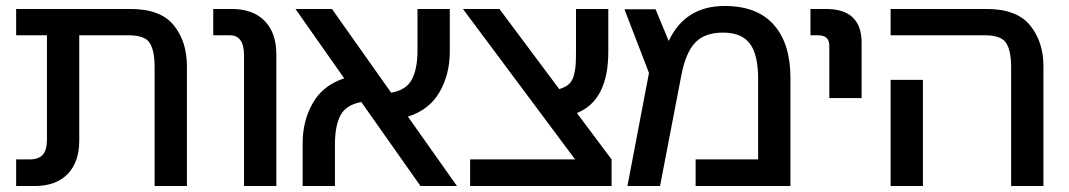

<svg xmlns="http://www.w3.org/2000/svg" viewBox="-20 -622 3575 642"><path d="M605 -401V0H497V-397Q497 -452 481 -478Q465 -504 410 -504H245V-152Q245 -80 206 -40Q167 0 96 0H34V-89H79Q109 -89 123 -104.5Q137 -120 137 -156V-504H34V-592H416Q517 -592 561 -537.5Q605 -483 605 -401Z M904 -440V0H796V-436Q796 -504 749 -504H693V-592H755Q826 -592 865 -552Q904 -512 904 -440Z M968 -592H1090L1288 -312Q1339 -321 1357.5 -357Q1376 -393 1376 -453V-592H1484V-449Q1484 -374 1450 -314.5Q1416 -255 1344 -232L1508 0H1386L1188 -281Q1136 -271 1118 -235.5Q1100 -200 1100 -140V0H992V-143Q992 -218 1026 -277.5Q1060 -337 1131 -360Z M1528 -592H1650L1850 -324Q1870 -330 1882 -340.5Q1894 -351 1899 -370.5Q1904 -390 1905 -406Q1906 -422 1906 -453V-592H2014V-449Q2014 -286 1909 -244L2025 -89V0H1552V-89H1903Z M2078 0 2150 -378 2068 -591H2172L2216 -485Q2271 -602 2403 -602Q2512 -602 2567.5 -539Q2623 -476 2623 -362V0H2306V-89H2515V-358Q2515 -439 2487.5 -476Q2460 -513 2397 -513Q2337 -513 2305 -480Q2273 -447 2258 -369L2187 0Z M2861 -479V-294H2753V-469Q2753 -504 2716 -504H2690V-592H2742Q2861 -592 2861 -479Z M3469 -401V0H3361V-397Q3361 -452 3344.5 -478Q3328 -504 3273 -504H2958V-592H3279Q3380 -592 3424.5 -537Q3469 -482 3469 -401ZM2958 0V-355H3066V0Z"/></svg>

Font: LT Superior Semi-bold
Style: Regular
Weight: 600
Designer: Daniel Lyons
Foundry: LyonsType
Version: Version 1.0